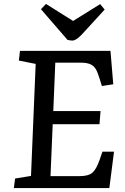

<svg xmlns="http://www.w3.org/2000/svg" viewBox="-20 -960 639 980"><path d="M189 -913.1 214.8 -939.9 353 -853 491.2 -939 514.2 -911.1 397 -783.2Q368.2 -752.9 349.1 -752.9Q337.9 -752.9 324.2 -756.8ZM162.1 -633.8 76.2 -650.9 82 -700.2H543.9L558.1 -529.8L500 -521L488.8 -557.1Q478.5 -590.8 469.2 -606.9Q460 -623 442.1 -631.6Q424.3 -640.1 393.1 -640.1H262.2L252 -393.1H493.2L487.8 -326.2H249L237.8 -61H386.2Q431.2 -61 451.4 -78.4Q471.7 -95.7 488.8 -145L502.9 -186H562L538.1 0H50.8L57.1 -48.8L138.2 -62Z"/></svg>

Font: Literata Book Medium
Style: Italic
Weight: 500
Italic angle: -3°
Designer: Latin by Veronika Burian and Jose Scaglione. Greek by Irene Vlachou. Cyrillic by Vera Evstafieva
Foundry: TypeTogether
Version: Version 1.003;PS 001.003;hotconv 1.0.88;makeotf.lib2.5.64775